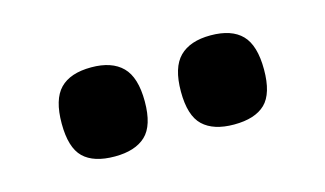

<svg xmlns="http://www.w3.org/2000/svg" viewBox="-36 -840 521 308"><g transform="rotate(-15 224.5 -686.0)"><path d="M324 -612Q290 -612 272.5 -628.5Q255 -645 255 -685Q255 -725 272.5 -742.5Q290 -760 324 -760Q359 -760 376 -742.5Q393 -725 393 -685Q393 -645 376 -628.5Q359 -612 324 -612ZM126 -612Q91 -612 74 -628.5Q57 -645 57 -685Q57 -725 74 -742.5Q91 -760 126 -760Q160 -760 177.5 -742.5Q195 -725 195 -685Q195 -645 177.5 -628.5Q160 -612 126 -612Z"/></g></svg>

Font: Georama
Style: Bold
Weight: 700
Designer: Jean-Baptiste Levee
Foundry: Production Type
Version: Version 1.000